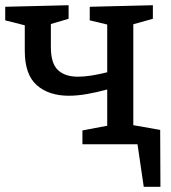

<svg xmlns="http://www.w3.org/2000/svg" viewBox="-21 -553 654 736"><path d="M565 -53V0H295V-53L390 -71V-210Q350 -199 312.5 -192.5Q275 -186 243 -186Q166 -186 120 -226.5Q74 -267 74 -358V-456L-1 -475V-527L242 -533V-481L174 -461V-373Q174 -310 201 -284.5Q228 -259 278 -259Q302 -259 330 -263.5Q358 -268 390 -276V-459L323 -475V-527L565 -533V-481L490 -460V-71ZM423 -85 593 -55 594 163H530L506 -1L442 0Z"/></svg>

Font: Bitter Medium
Style: Regular
Weight: 500
Designer: Sol Matas, and Bitter project Authors
Foundry: Sol Matas
Version: Version 2.001